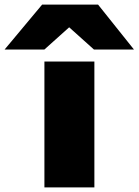

<svg xmlns="http://www.w3.org/2000/svg" viewBox="-117 -810 599 830"><path d="M75 0V-544H291V0ZM-97 -596 65 -790H307L462 -596H289L182 -692L75 -596Z"/></svg>

Font: Georama ExtraExtended
Style: Bold
Weight: 700
Width: 8
Designer: Jean-Baptiste Levee
Foundry: Production Type
Version: Version 1.000